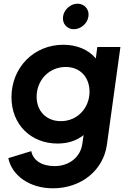

<svg xmlns="http://www.w3.org/2000/svg" viewBox="-20 -798 694 1038"><path d="M266 220C420 220 539 122 558 -16L631 -544H506L498 -482C458 -530 395 -556 322 -556C164 -556 42 -434 42 -272C42 -126 146 -22 291 -22C346 -22 394 -37 432 -68L425 -20C415 52 353 100 276 100C205 100 159 69 149 19L25 57C45 153 142 220 266 220ZM178 -275C178 -366 247 -436 335 -436C414 -436 464 -380 464 -302C464 -216 400 -143 309 -143C231 -143 178 -197 178 -275ZM321 -709C315 -671 342 -640 379 -640C417 -640 453 -671 458 -709C464 -747 437 -778 399 -778C362 -778 326 -747 321 -709Z"/></svg>

Font: Mluvka Bold
Style: Italic
Weight: 700
Italic angle: -8°
Designer: Modified by Jiří Krblich, Original typeface by Gumpita Rahayu
Foundry: Gumpita Rahayu & Jiří Krblich
Version: Version 2.000;Glyphs 3.1.1 (3134)